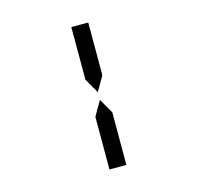

<svg xmlns="http://www.w3.org/2000/svg" viewBox="-111 -1004 1038 1008"><g transform="rotate(-15 408.0 -500.0)"><path d="M362 -673V-887H454V-876V-673V-601L408 -521L362 -601ZM454 -157V-113H362V-327V-399L408 -479L454 -399V-327Z"/></g></svg>

Font: DSEG14 Classic
Style: Regular
Weight: 400
Designer: Keshikan(Twitter:@keshinomi_88pro)
Version: Version 0.46